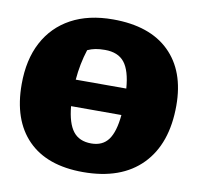

<svg xmlns="http://www.w3.org/2000/svg" viewBox="-77 -754 875 849"><g transform="rotate(10 360.0 -330.0)"><path d="M349 14Q187 14 101 -73.5Q15 -161 15 -322Q15 -432 56.5 -510.5Q98 -589 176 -631.5Q254 -674 364 -674Q529 -674 617 -588Q705 -502 705 -347Q705 -175 612.5 -80.5Q520 14 349 14ZM274 -520Q253 -455 247 -383H474Q468 -463 439.5 -499Q411 -535 352 -535Q328 -535 309.5 -531.5Q291 -528 274 -520ZM363 -117Q414 -117 440 -152.5Q466 -188 473 -264H247Q254 -188 281.5 -152.5Q309 -117 363 -117Z"/></g></svg>

Font: Piazzolla SC Black
Style: Regular
Weight: 900
Designer: Juan Pablo del Peral
Foundry: Huerta Tipografica
Version: Version 1.330